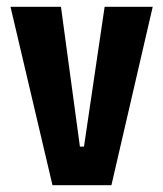

<svg xmlns="http://www.w3.org/2000/svg" viewBox="-20 -547 482 567"><path d="M135 0 11 -527H160L216 -114H228L289 -527H431L309 0Z"/></svg>

Font: Bricolage Grotesque 24pt Condensed
Style: Bold
Weight: 700
Width: 3
Designer: Mathieu Triay
Foundry: Atelier Triay
Version: Version 1.001;gftools[0.9.33.dev8+g029e19f]